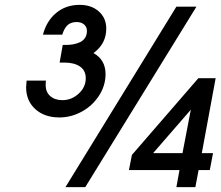

<svg xmlns="http://www.w3.org/2000/svg" viewBox="-20 -766 903 786"><path d="M248 0 702.1 -738.8H784.2L329.1 0ZM507.8 -69.8 520 -131.8 792 -445.8H862.8L806.2 -139.2H852.1L838.9 -69.8H793L779.8 0H702.1L714.8 -69.8ZM88.9 -436H168Q167 -429.2 167 -418Q167 -388.7 186 -372.3Q205.1 -356 235.8 -356Q272.9 -356 302 -382.6Q331.1 -409.2 331.1 -445.8Q331.1 -477.5 307.4 -493.7Q283.7 -509.8 244.1 -509.8H224.1L236.8 -582H249Q265.1 -582 279.1 -584.5Q293 -586.9 306.4 -592.8Q319.8 -598.6 327.9 -610.6Q335.9 -622.6 335.9 -639.2Q335.9 -655.8 324.2 -665.8Q312.5 -675.8 293.9 -675.8Q270 -675.8 256.3 -662.8Q242.7 -649.9 234.9 -624H155.8Q170.4 -680.2 210 -713.1Q249.5 -746.1 306.2 -746.1Q354.5 -746.1 384.8 -719Q415 -691.9 415 -648.9Q415 -586.9 362.8 -548.8Q412.1 -521 412.1 -462.9Q412.1 -415 384.8 -373.5Q357.4 -332 314 -308.6Q270.5 -285.2 223.1 -285.2Q162.1 -285.2 124.5 -319.3Q86.9 -353.5 86.9 -409.2Q86.9 -416.5 88.9 -436ZM606.9 -139.2H727.1L761.2 -316.9Z"/></svg>

Font: Involve SemiBold Oblique
Style: Italic
Weight: 600
Italic angle: -10.5°
Designer: Stefan Peev
Foundry: Context Ltd.
Version: Version 1.001